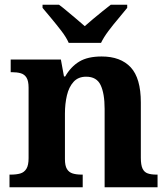

<svg xmlns="http://www.w3.org/2000/svg" viewBox="-20 -786 707 806"><path d="M19.9 0V-53H25.6Q48.6 -53 65 -57.7Q81.5 -62.4 90.8 -77.4Q100 -92.3 100 -122.1V-417.9Q100 -446.1 91.3 -460.1Q82.7 -474 67 -478.5Q51.3 -483 29.3 -483H24.9V-536H235.6L248.6 -464.9H253.6Q277.6 -506.4 313 -527.6Q348.3 -548.9 406.7 -548.9Q486.3 -548.9 528.8 -503.3Q571.2 -457.6 571.2 -355.8V-123.9Q571.2 -93.4 578.4 -78.2Q585.6 -63 600.3 -58Q614.9 -53 636.9 -53H641.4V0H419.2V-328.8Q419.2 -393.2 402.5 -428.6Q385.9 -464 341.7 -464Q308.3 -464 288.8 -442.4Q269.2 -420.8 260.9 -385.5Q252.6 -350.2 252.6 -309V-118.3Q252.6 -90.4 261 -76.5Q269.4 -62.6 285.1 -57.8Q300.7 -53 322.7 -53H327.2V0ZM268.5 -606Q258.5 -629 238.2 -655.5Q217.9 -682 196.2 -708Q174.6 -734 158.6 -753V-766H227.8Q242.2 -755.6 261.5 -739.2Q280.7 -722.8 300.8 -706.3Q320.8 -689.8 335.8 -676.2Q350.8 -689.8 370.8 -706.3Q390.9 -722.8 410.9 -739.2Q431 -755.6 444.8 -766H514V-753Q499 -734 476.9 -708Q454.7 -682 434.9 -655.5Q415.1 -629 404.1 -606Z"/></svg>

Font: Noto Serif Sinhala
Style: Regular
Weight: 400
Designer: Jelle Bosma - Monotype Design Team
Foundry: Monotype Imaging Inc.
Version: Version 2.006